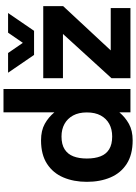

<svg xmlns="http://www.w3.org/2000/svg" viewBox="140 -908 781 1101"><g transform="rotate(-90 530.5 -357.5)"><path d="M276.3 12.7Q194.3 12.7 141.5 -21.3Q88.7 -55.3 63.5 -114.7Q38.3 -174 38.3 -250Q38.3 -325 63.5 -384.5Q88.7 -444 141.5 -478.3Q194.3 -512.7 276.3 -512.7Q332.3 -512.7 370.8 -491.2Q409.3 -469.7 437 -436V-728H570.7V0H437V-63.7Q409.3 -30.3 370.8 -8.8Q332.3 12.7 276.3 12.7ZM172 -250Q172 -204.3 184.5 -171.8Q197 -139.3 225 -122Q253 -104.7 298.3 -104.7Q339.3 -104.7 370.2 -121.3Q401 -138 418.7 -170.3Q436.3 -202.7 436.3 -250Q436.3 -296.7 418.7 -329Q401 -361.3 370.2 -378.3Q339.3 -395.3 298.3 -395.3Q253 -395.3 225 -377.5Q197 -359.7 184.5 -327.3Q172 -295 172 -250ZM632.7 -500H1045.7V-385.7L792 -113H1034.7V0H632.7V-108.7L886.3 -387H632.7ZM904.3 -552.7H766L664 -701.7H777L835.3 -617L893.7 -701.7H1006.3Z"/></g></svg>

Font: Nata Sans
Style: Regular
Weight: 400
Designer: Daniel Uzquiano Cruz
Version: Version 1.001